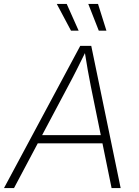

<svg xmlns="http://www.w3.org/2000/svg" viewBox="-36 -962 712 982"><path d="M-15.6 0 374.5 -727.5H430.7L581.1 0H534.7L428.7 -519.5Q421.4 -557.1 412.8 -604Q404.3 -650.9 395.5 -708H407.2Q379.9 -652.3 356.4 -605.7Q333 -559.1 311.5 -519.5L35.6 0ZM138.2 -229 145 -271H510.3L503.4 -229ZM469.2 -805.2 415.5 -941.9H465.3L508.3 -805.2ZM327.1 -805.2 254.4 -941.9H305.2L366.2 -805.2Z"/></svg>

Font: Inter ExtraLight
Style: Italic
Weight: 250
Italic angle: -9.3988°
Designer: Rasmus Andersson
Foundry: rsms
Version: Version 4.001;git-66647c0bb